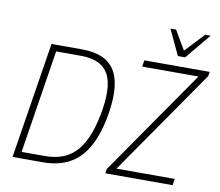

<svg xmlns="http://www.w3.org/2000/svg" viewBox="-94 -1033 1314 1147"><g transform="rotate(10 562.5 -459.5)"><path d="M53 0 165 -705H350Q501 -705 553.5 -611Q606 -517 567 -319Q549 -231 518.5 -169.5Q488 -108 446.5 -71Q405 -34 352.5 -17Q300 0 240 0ZM101 -39H243Q297 -39 341.5 -54Q386 -69 421 -102Q456 -135 482.5 -192Q509 -249 526 -332Q561 -508 518.5 -587Q476 -666 351 -666H200ZM616 0 620 -27 1080 -690 1079 -666H722L728 -705H1125L1120 -678L660 -15L662 -39H1030L1024 0ZM921 -765 849 -919H883L951 -803L1060 -919H1093L965 -765Z"/></g></svg>

Font: Nunito Sans 10pt Condensed ExtraLight
Style: Italic
Weight: 250
Width: 3
Italic angle: -9°
Designer: Vernon Adams
Foundry: Vernon Adams
Version: Version 3.101;gftools[0.9.27]